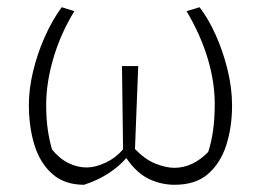

<svg xmlns="http://www.w3.org/2000/svg" viewBox="-20 -504 723 532"><path d="M213 8Q159 8 125 -22Q91 -52 75.5 -102Q60 -152 60 -214Q60 -257 71.5 -305.5Q83 -354 103.5 -400.5Q124 -447 151 -484L186 -473Q148 -411 128 -343Q108 -275 108 -214Q108 -174 112.5 -144Q117 -114 124 -90Q144 -65 169 -52.5Q194 -40 220 -40Q244 -40 272 -53Q300 -66 321 -90L318 -321H363L354 -91Q382 -62 411 -50.5Q440 -39 463 -39Q514 -39 557 -83Q566 -111 570.5 -143.5Q575 -176 575 -216Q575 -277 555.5 -342Q536 -407 497 -473L533 -484Q557 -453 577.5 -407.5Q598 -362 610.5 -311Q623 -260 623 -212Q623 -152 607 -102Q591 -52 556.5 -22Q522 8 464 8Q426 8 392 -8.5Q358 -25 330 -66Q309 -42 279.5 -23Q250 -4 213 8Z"/></svg>

Font: Piazzolla ExtraLight
Style: Regular
Weight: 200
Designer: Juan Pablo del Peral
Foundry: Huerta Tipografica
Version: Version 1.330